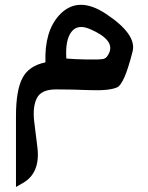

<svg xmlns="http://www.w3.org/2000/svg" viewBox="-20 -457 603 780"><path d="M249.5 -219.2Q279.3 -216.3 334 -215.3Q388.7 -214.4 401.9 -218Q415 -221.7 424.3 -244.1Q445.3 -295.4 346.7 -338.4Q295.4 -360.8 270 -327.4Q244.6 -293.9 249.5 -219.2ZM456.5 -102.5Q424.8 -87.9 346.2 -90.8Q267.6 -93.8 208 -93.8Q147.9 -93.8 129.9 -58.6Q111.8 -22.9 119.1 37.6L131.8 140.6Q145 245.6 72.8 286.6L44.9 302.7V15.1Q44.9 -90.3 71.3 -140.1Q97.2 -189.9 164.6 -203.6Q160.2 -329.6 220.7 -395.5Q295.9 -476.6 410.2 -400.9Q536.6 -317.4 518.6 -247.6Q500.5 -177.2 485.4 -143.1Q469.7 -108.4 456.5 -102.5Z"/></svg>

Font: Gandom
Style: Bold
Weight: 700
Foundry: DejaVu fonts team - Redesigned by Saber Rastikerdar - Based on Samim Font
Version: Version 0.3